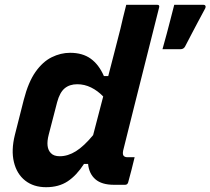

<svg xmlns="http://www.w3.org/2000/svg" viewBox="-20 -770 877 800"><path d="M272 -550Q324 -550 358 -525.5Q392 -501 413 -453H431Q444 -502 456.5 -551.5Q469 -601 482 -651Q487 -674 492.5 -696Q498 -718 506 -750H635Q646 -750 643 -739Q618 -639 591.5 -534.5Q565 -430 540 -330Q515 -230 493 -142Q490 -125 496 -120Q501 -115 510 -115H541Q535 -89 528 -62.5Q521 -36 514 -10Q511 0 501 0H455Q404 0 377.5 -23Q351 -46 347 -87H330Q299 -39 262 -14.5Q225 10 172 10Q120 10 85 -17.5Q50 -45 38 -94.5Q26 -144 42 -208L79 -354Q98 -428 128 -470.5Q158 -513 195.5 -531.5Q233 -550 272 -550ZM732 -565H657Q668 -604 675 -630.5Q682 -657 689 -684Q696 -711 706 -750H827Q834 -750 836 -745.5Q838 -741 835 -735Q817 -701 805 -679Q793 -657 781.5 -634.5Q770 -612 751 -576Q745 -565 732 -565ZM192 -132Q204 -119 229 -119Q263 -119 296.5 -140Q330 -161 368 -207Q379 -247 389 -287.5Q399 -328 410 -368Q387 -392 359.5 -405.5Q332 -419 302 -419Q270 -419 249.5 -402Q229 -385 218 -344L183 -209Q169 -155 192 -132Z"/></svg>

Font: Recursive Sn Lnr St
Style: Bold Italic
Weight: 700
Italic angle: -15°
Version: Version 1.079;hotconv 1.0.112;makeotfexe 2.5.65598; ttfautoh